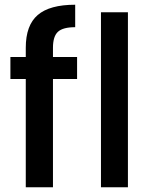

<svg xmlns="http://www.w3.org/2000/svg" viewBox="-20 -792 636 812"><path d="M306 -458H204V0H89V-458H24V-551H89V-590Q89 -685 139.5 -728.5Q190 -772 298 -772V-677Q246 -677 225 -657.5Q204 -638 204 -590V-551H306ZM521 -740V0H407V-740Z"/></svg>

Font: MSTAGE Medium
Style: Regular
Weight: 500
Designer: Ninad Kale (Devanagari), Jonny Pinhorn (Latin)
Foundry: Indian Type Foundry
Version: 4.004